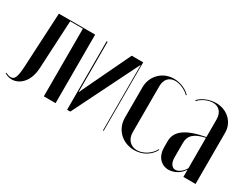

<svg xmlns="http://www.w3.org/2000/svg" viewBox="-61 -847 1527 1201"><g transform="rotate(30 702.5 -247.0)"><path d="M2 -5C18 4 35 9 53 9C107 9 165 -40 170 -140L188 -489H280V0H365V-495H103L83 -106C79 -22 67 0 40 0C29 0 16 -4 4 -11Z M629 -495 470 -162 457 -133H455V-495H448V0H471L705 -471H707V0H712V-495Z M786 -357V-138C786 -54 850 9 937 9C996 9 1048 -21 1073 -71L1068 -73C1047 -31 997 1 952 1C906 1 874 -33 874 -82V-416C874 -465 901 -495 945 -495C979 -495 1022 -476 1046 -450L1050 -454C1022 -484 976 -503 931 -503C849 -503 786 -440 786 -357Z M1091 -99C1091 -36 1129 8 1184 8C1223 8 1265 -15 1286 -50H1288V0H1376V-371C1376 -446 1315 -503 1236 -503C1188 -503 1137 -482 1113 -453L1118 -449C1137 -474 1182 -495 1218 -495C1260 -495 1288 -464 1288 -417V-288C1153 -263 1091 -218 1091 -145ZM1222 -13C1196 -13 1179 -39 1179 -79V-182C1179 -238 1214 -267 1288 -282V-63C1272 -34 1244 -13 1222 -13Z"/></g></svg>

Font: Moniqa SemBd Display
Style: Regular
Weight: 600
Designer: Rajesh Rajput
Foundry: Rajesh Rajput
Version: Version 1.000